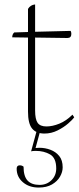

<svg xmlns="http://www.w3.org/2000/svg" viewBox="-20 -589 354 864"><path d="M180 12Q143 12 124.5 -10.5Q106 -33 106 -87V-420L35 -421Q35 -435 44 -443L106 -445V-549Q117 -567 138 -569V-446L298 -450Q300 -446 300.5 -442.5Q301 -439 301 -436Q301 -418 283 -418L138 -420V-92Q138 -52 149.5 -36Q161 -20 189 -20Q216 -20 247 -32.5Q278 -45 306 -73L314 -61Q307 -51 287 -33.5Q267 -16 239 -2Q211 12 180 12ZM154 255Q111 255 83 231Q55 207 55 170Q55 155 69 155Q79 155 86 161Q86 204 104 223.5Q122 243 158 243Q190 243 211.5 222Q233 201 233 169Q233 122 205.5 106Q178 90 141 90Q134 90 128.5 90.5Q123 91 120 92L145 0H161L140 77Q150 76 157 76Q183 76 207 85Q231 94 246.5 113Q262 132 262 164Q262 185 250 206Q238 227 214 241Q190 255 154 255Z"/></svg>

Font: Petrona Thin
Style: Regular
Weight: 100
Designer: Ringo R. Seeber
Foundry: Ringo R. Seeber
Version: Version 2.001; ttfautohint (v1.8.3)